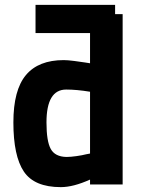

<svg xmlns="http://www.w3.org/2000/svg" viewBox="-20 -758 586 789"><path d="M126 -622V-738H453V-700H484V0H350V-20Q281 11 230 11Q121 11 78 -53Q35 -117 35 -255Q35 -388 86.5 -449.5Q138 -511 242 -511Q258 -511 285 -507.5Q312 -504 331 -501L350 -498V-622ZM253 -113Q270 -113 294.5 -116.5Q319 -120 334 -124L350 -127V-381Q295 -390 252 -390Q171 -390 171 -255Q171 -178 188.5 -146Q206 -114 253 -113Z"/></svg>

Font: TitilliumText22L Xb
Style: Bold
Weight: 400
Designer: Campivisivi
Foundry: Campivisivi
Version: 1.000